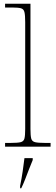

<svg xmlns="http://www.w3.org/2000/svg" viewBox="-20 -780 296 1021"><path d="M7 0V-20H37Q74 -20 90 -24Q106 -28 110 -43.5Q114 -59 114 -94V-662Q114 -699 110 -715.5Q106 -732 91.5 -736Q77 -740 47 -740H7V-760H142V-94Q142 -59 146 -43.5Q150 -28 166.5 -24Q183 -20 219 -20H249V0ZM87 208Q95 170 100.5 132Q106 94 110 61H154V71Q145 92 134.5 119.5Q124 147 113.5 174Q103 201 93 221H87Z"/></svg>

Font: Noto Serif Tamil Thin
Style: Italic
Weight: 100
Italic angle: -12°
Designer: Indian Type Foundry, Tom Grace, and the Monotype Design Team
Foundry: Monotype Imaging Inc.
Version: Version 2.003; ttfautohint (v1.8.4.7-5d5b)